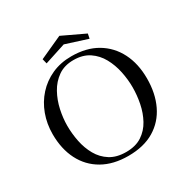

<svg xmlns="http://www.w3.org/2000/svg" viewBox="-196 -1064 1212 1240"><g transform="rotate(-30 410.0 -444.5)"><path d="M655 -368Q655 -426 642.5 -486Q630 -546 602 -597Q574 -648 527 -679.5Q480 -711 411 -711Q343 -711 296 -678Q249 -645 220 -592.5Q191 -540 178 -479.5Q165 -419 165 -363Q165 -304 177 -244.5Q189 -185 217 -135.5Q245 -86 292.5 -56Q340 -26 411 -26Q482 -26 529 -57Q576 -88 603.5 -138.5Q631 -189 643 -249Q655 -309 655 -368ZM764 -371Q764 -260 723.5 -175.5Q683 -91 604.5 -44Q526 3 411 3Q299 3 219.5 -42.5Q140 -88 98 -170.5Q56 -253 56 -363Q56 -440 81 -508Q106 -576 153 -628Q200 -680 265.5 -709.5Q331 -739 411 -739Q523 -739 601.5 -692.5Q680 -646 722 -563.5Q764 -481 764 -371ZM578 -813 571 -778 408 -830 251 -779 242 -815 411 -892Z"/></g></svg>

Font: Kaisei Opti
Style: Regular
Weight: 400
Designer: Font-Kai, 金井和夫
Foundry: KAZUO KANAI
Version: Version 5.003